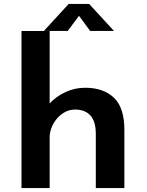

<svg xmlns="http://www.w3.org/2000/svg" viewBox="-20 -958 750 978"><path d="M89.5 0V-800H233V-431.5Q267 -467.5 314 -489.2Q361 -511 414 -511Q506.5 -511 560 -460.5Q613.5 -410 613.5 -296.5V0H468V-276Q468 -339.5 440.5 -369.8Q413 -400 362.5 -400Q329 -400 300.8 -381.2Q272.5 -362.5 254.2 -332Q236 -301.5 233 -266V0ZM560.5 -800.5H439L382.5 -877.5L325 -800.5H203.5L330 -938H434Z"/></svg>

Font: League Mono SemiBold
Style: Regular
Weight: 600
Width: 6
Designer: Tyler Finck
Foundry: The League of Moveable Type / Tyler Finck
Version: Version 2.300;RELEASE